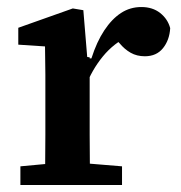

<svg xmlns="http://www.w3.org/2000/svg" viewBox="-20 -526 515 546"><path d="M38 0V-53L146 -63H206L327 -53V0ZM108 0Q108 -30 108.5 -67Q109 -104 109 -143Q109 -182 109 -215V-269Q109 -294 109 -314.5Q109 -335 108.5 -354.5Q108 -374 108 -394L32 -399V-447L187 -502L217 -497L228 -364L235 -363V-215Q235 -182 235 -143Q235 -104 235.5 -67Q236 -30 236 0ZM223 -279 211 -360H240Q255 -407 276.5 -439.5Q298 -472 324 -489Q350 -506 382 -506Q414 -506 435.5 -489Q457 -472 464 -446Q462 -412 443.5 -389Q425 -366 392 -366Q369 -366 351.5 -376Q334 -386 320 -403L298 -426L349 -425Q304 -404 272.5 -365.5Q241 -327 223 -279Z"/></svg>

Font: Source Serif 4 SemiBold
Style: Regular
Weight: 600
Designer: Frank Grießhammer
Foundry: Adobe Systems Incorporated
Version: Version 4.004;hotconv 1.0.116;makeotfexe 2.5.65601